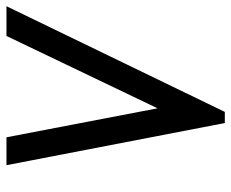

<svg xmlns="http://www.w3.org/2000/svg" viewBox="-82 -640 728 605"><g transform="rotate(-90 282.5 -338.0)"><path d="M564.9 -682.1 231.9 5.9H196.8L64 -682.1H151.9L243.2 -206.1L471.2 -682.1Z"/></g></svg>

Font: Myanmar Pyu Pro
Style: Regular
Weight: 400
Designer: Khon Soe Zaw Thu
Foundry: PaOh Unicode
Version: Version 2.00 April 29, 2017